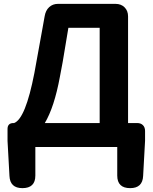

<svg xmlns="http://www.w3.org/2000/svg" viewBox="-20 -761 790 994"><path d="M96 213Q32 213 29 150L19 -32V-93Q19 -124 50 -124H53Q112 -146 158 -383Q174 -467 197 -598Q206 -648 211 -676Q216 -707 234.5 -724Q253 -741 280 -741H578Q607 -741 625 -723Q643 -705 643 -676V-432V-124H690Q709 -124 720 -113Q731 -102 731 -83V-32L721 150Q718 213 654 213Q587 213 587 148V0H375H163V148Q163 213 96 213ZM212 -124H354H496V-370V-617H334Q329 -586 320 -533Q304 -432 290 -363Q261 -206 212 -124Z"/></svg>

Font: GenSenRounded2 TW B
Style: Regular
Weight: 700
Version: Version 2.000;PS 2;hotconv 16.6.51;makeotf.lib2.5.65220 DEVE